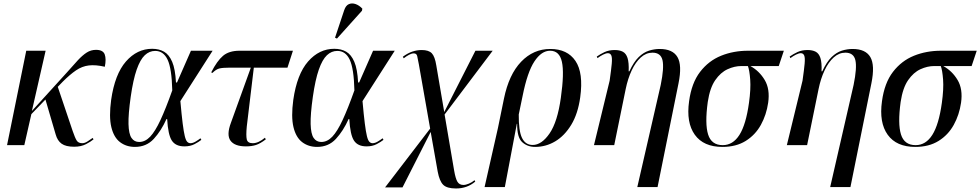

<svg xmlns="http://www.w3.org/2000/svg" viewBox="-20 -824 5565 1090"><path d="M20 0 129 -536H239L161 -194L361 -414Q396 -454 422 -482Q448 -510 472 -525.5Q496 -541 525 -541Q565 -541 574.5 -515Q584 -489 575 -445Q523 -457 484.5 -452.5Q446 -448 411.5 -424.5Q377 -401 336 -360L308 -331L393 -79Q406 -41 415.5 -26Q425 -11 447 -11Q461 -11 476.5 -21Q492 -31 506 -41L511 -33Q496 -20 468 -5.5Q440 9 401 9Q354 9 330 -8Q306 -25 296 -61L238 -259L158 -176L118 0Z M746 10Q697 10 661.5 -17Q626 -44 612 -102.5Q598 -161 611 -257Q632 -403 695 -475Q758 -547 844 -547Q883 -547 911.5 -530.5Q940 -514 957.5 -473Q975 -432 979 -356H985L1064 -536H1187L1004 -250Q1011 -171 1017 -123.5Q1023 -76 1029 -51.5Q1035 -27 1043 -19Q1051 -11 1061 -11Q1075 -11 1091.5 -21Q1108 -31 1118 -39L1123 -30Q1108 -18 1084 -5.5Q1060 7 1027 7Q977 7 955.5 -26Q934 -59 929 -148H925Q895 -81 853 -35.5Q811 10 746 10ZM770 -18Q804 -18 832.5 -48Q861 -78 891 -142.5Q921 -207 958 -311Q955 -435 931.5 -485Q908 -535 861 -535Q828 -535 802 -510.5Q776 -486 756 -429Q736 -372 722 -274Q708 -175 709.5 -119.5Q711 -64 726.5 -41Q742 -18 770 -18Z M1376 7Q1312 7 1288.5 -25.5Q1265 -58 1291 -127L1404 -440H1286Q1243 -440 1224.5 -435Q1206 -430 1186 -410L1179 -413Q1212 -478 1246 -507Q1280 -536 1340 -536H1643L1612 -440H1421L1381 -106Q1376 -54 1381 -32.5Q1386 -11 1415 -11Q1447 -11 1484 -42L1489 -33Q1458 -9 1433.5 -1Q1409 7 1376 7Z M1780 10Q1731 10 1695.5 -17Q1660 -44 1646 -102.5Q1632 -161 1645 -257Q1666 -403 1729 -475Q1792 -547 1878 -547Q1917 -547 1945.5 -530.5Q1974 -514 1991.5 -473Q2009 -432 2013 -356H2019L2098 -536H2221L2038 -250Q2045 -171 2051 -123.5Q2057 -76 2063 -51.5Q2069 -27 2077 -19Q2085 -11 2095 -11Q2109 -11 2125.5 -21Q2142 -31 2152 -39L2157 -30Q2142 -18 2118 -5.5Q2094 7 2061 7Q2011 7 1989.5 -26Q1968 -59 1963 -148H1959Q1929 -81 1887 -35.5Q1845 10 1780 10ZM1804 -18Q1838 -18 1866.5 -48Q1895 -78 1925 -142.5Q1955 -207 1992 -311Q1989 -435 1965.5 -485Q1942 -535 1895 -535Q1862 -535 1836 -510.5Q1810 -486 1790 -429Q1770 -372 1756 -274Q1742 -175 1743.5 -119.5Q1745 -64 1760.5 -41Q1776 -18 1804 -18ZM1893 -605 1882 -610 1934 -766Q1943 -793 1960.5 -800.5Q1978 -808 1998.5 -801Q2019 -794 2037 -775L2035 -763Z M2569 246Q2517 246 2496 225Q2475 204 2465 151L2425 -75L2265 240H2166L2422 -94L2358 -458Q2352 -490 2348.5 -505.5Q2345 -521 2329 -521Q2317 -521 2302 -513Q2287 -505 2272 -493L2267 -502Q2294 -522 2320.5 -531Q2347 -540 2374 -540Q2414 -540 2431.5 -521.5Q2449 -503 2457 -452L2502 -188L2679 -536H2777L2504 -174L2558 143Q2566 190 2577 208Q2588 226 2611 226Q2624 226 2642 218.5Q2660 211 2674 199L2678 207Q2632 246 2569 246Z M2731 238 2807 -98 2841 -264Q2869 -401 2938.5 -473.5Q3008 -546 3104 -546Q3201 -546 3247 -478Q3293 -410 3274 -272Q3261 -178 3223 -115.5Q3185 -53 3132 -21.5Q3079 10 3018 10Q2974 10 2944.5 -17Q2915 -44 2916 -121H2914L2846 238ZM3004 -1Q3055 -1 3100 -66.5Q3145 -132 3164 -269Q3184 -410 3170 -473Q3156 -536 3103 -536Q3054 -536 3014 -475.5Q2974 -415 2947 -280L2925 -174Q2924 -81 2943.5 -41Q2963 -1 3004 -1Z M3598 238 3731 -342Q3751 -440 3741 -482.5Q3731 -525 3684 -525Q3648 -525 3618 -498Q3588 -471 3566 -424Q3544 -377 3532 -318L3467 0H3352L3441 -366Q3450 -429 3453 -462.5Q3456 -496 3450.5 -509Q3445 -522 3431 -522Q3420 -522 3404 -514Q3388 -506 3372 -494L3368 -503Q3388 -517 3412.5 -528.5Q3437 -540 3470 -540Q3497 -540 3515.5 -530.5Q3534 -521 3542.5 -495Q3551 -469 3549 -419H3553Q3578 -473 3606 -500Q3634 -527 3664.5 -536.5Q3695 -546 3725 -546Q3799 -546 3826 -500Q3853 -454 3832 -351L3713 238Z M4081 10Q3974 10 3924.5 -59Q3875 -128 3892 -249Q3906 -353 3954.5 -416Q4003 -479 4073.5 -507.5Q4144 -536 4227 -536H4430L4401 -449H4240Q4291 -421 4321.5 -369.5Q4352 -318 4341 -241Q4331 -172 4299.5 -115Q4268 -58 4213.5 -24Q4159 10 4081 10ZM4083 0Q4141 0 4178 -58.5Q4215 -117 4232 -240Q4243 -319 4239 -372Q4235 -425 4226 -449H4188Q4150 -449 4110.5 -431Q4071 -413 4040.5 -369Q4010 -325 3998 -245Q3981 -121 4000 -60.5Q4019 0 4083 0Z M4693 238 4826 -342Q4846 -440 4836 -482.5Q4826 -525 4779 -525Q4743 -525 4713 -498Q4683 -471 4661 -424Q4639 -377 4627 -318L4562 0H4447L4536 -366Q4545 -429 4548 -462.5Q4551 -496 4545.5 -509Q4540 -522 4526 -522Q4515 -522 4499 -514Q4483 -506 4467 -494L4463 -503Q4483 -517 4507.5 -528.5Q4532 -540 4565 -540Q4592 -540 4610.5 -530.5Q4629 -521 4637.5 -495Q4646 -469 4644 -419H4648Q4673 -473 4701 -500Q4729 -527 4759.5 -536.5Q4790 -546 4820 -546Q4894 -546 4921 -500Q4948 -454 4927 -351L4808 238Z M5176 10Q5069 10 5019.5 -59Q4970 -128 4987 -249Q5001 -353 5049.5 -416Q5098 -479 5168.5 -507.5Q5239 -536 5322 -536H5525L5496 -449H5335Q5386 -421 5416.5 -369.5Q5447 -318 5436 -241Q5426 -172 5394.5 -115Q5363 -58 5308.5 -24Q5254 10 5176 10ZM5178 0Q5236 0 5273 -58.5Q5310 -117 5327 -240Q5338 -319 5334 -372Q5330 -425 5321 -449H5283Q5245 -449 5205.5 -431Q5166 -413 5135.5 -369Q5105 -325 5093 -245Q5076 -121 5095 -60.5Q5114 0 5178 0Z"/></svg>

Font: Noto Serif Display SemiCondensed Medium
Style: Italic
Weight: 500
Width: 4
Italic angle: -12°
Designer: Monotype Design Team
Foundry: Monotype Imaging Inc.
Version: Version 2.009